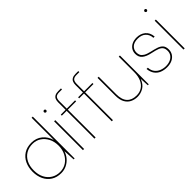

<svg xmlns="http://www.w3.org/2000/svg" viewBox="78 -1521 2335 2335"><g transform="rotate(-45 1245.0 -354.0)"><path d="M284 12Q210 12 157 -21.5Q104 -55 76 -113.5Q48 -172 48 -247Q48 -322 76 -381Q104 -440 157.5 -474Q211 -508 286 -508Q368 -508 425.5 -460.5Q483 -413 504 -337V-720H524V0H508L499 -151Q484 -103 452.5 -66.5Q421 -30 378 -9Q335 12 284 12ZM284 -8Q346 -8 394 -40Q442 -72 469.5 -126.5Q497 -181 497 -248Q497 -318 469.5 -372Q442 -426 394.5 -457Q347 -488 286 -488Q223 -488 174 -459Q125 -430 97.5 -376Q70 -322 70 -248Q70 -175 97.5 -121Q125 -67 173.5 -37.5Q222 -8 284 -8Z M667 0V-496H687V0ZM677 -642Q670 -642 664 -648Q658 -654 658 -661Q658 -669 664 -674.5Q670 -680 677 -680Q685 -680 690.5 -674.5Q696 -669 696 -661Q696 -654 690.5 -648Q685 -642 677 -642Z M865 0V-623Q865 -653 874 -674.5Q883 -696 904.5 -708Q926 -720 963 -720H1009V-702H959Q920 -702 902.5 -684Q885 -666 885 -623V0ZM782 -478V-496H1028V-478Z M1163 0V-623Q1163 -653 1172 -674.5Q1181 -696 1202.5 -708Q1224 -720 1261 -720H1307V-702H1257Q1218 -702 1200.5 -684Q1183 -666 1183 -623V0ZM1080 -478V-496H1326V-478Z M1597 12Q1547 12 1505 -8.5Q1463 -29 1438.5 -73.5Q1414 -118 1414 -191V-496H1434V-196Q1434 -100 1477 -54Q1520 -8 1600 -8Q1654 -8 1694 -34Q1734 -60 1756.5 -110Q1779 -160 1779 -232V-496H1799V0H1783L1777 -116Q1750 -46 1701 -17Q1652 12 1597 12Z M2104 12Q2054 12 2012 -5Q1970 -22 1944 -58Q1918 -94 1912 -151H1934Q1937 -101 1962.5 -69Q1988 -37 2026 -22.5Q2064 -8 2104 -8Q2147 -8 2180 -22.5Q2213 -37 2231.5 -63.5Q2250 -90 2250 -124Q2250 -164 2234 -185.5Q2218 -207 2185 -219.5Q2152 -232 2099 -243Q2059 -251 2029.5 -263Q2000 -275 1981 -291Q1962 -307 1953 -328.5Q1944 -350 1944 -378Q1944 -417 1963 -446Q1982 -475 2016 -491.5Q2050 -508 2096 -508Q2162 -508 2208 -471Q2254 -434 2261 -360H2239Q2236 -417 2199 -452.5Q2162 -488 2096 -488Q2033 -488 1999.5 -457.5Q1966 -427 1966 -378Q1966 -353 1976.5 -331.5Q1987 -310 2015 -293Q2043 -276 2095 -264Q2146 -253 2186 -240Q2226 -227 2249 -201.5Q2272 -176 2272 -127Q2272 -87 2251.5 -55.5Q2231 -24 2193.5 -6Q2156 12 2104 12Z M2397 0V-496H2417V0ZM2407 -642Q2400 -642 2394 -648Q2388 -654 2388 -661Q2388 -669 2394 -674.5Q2400 -680 2407 -680Q2415 -680 2420.5 -674.5Q2426 -669 2426 -661Q2426 -654 2420.5 -648Q2415 -642 2407 -642Z"/></g></svg>

Font: DM Sans 24pt Thin
Style: Regular
Weight: 250
Designer: Colophon Foundry, Jonny Pinhorn
Foundry: Colophon Foundry
Version: Version 4.004;gftools[0.9.30]